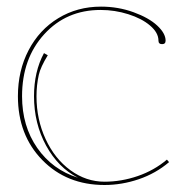

<svg xmlns="http://www.w3.org/2000/svg" viewBox="-20 -542 545 565"><path d="M287.6 2.4Q176.3 2.4 104.5 -71Q32.7 -144.5 32.7 -258.8Q32.7 -334 64.2 -394.3Q95.7 -454.6 151.6 -488.5Q207.5 -522.5 277.3 -522.5Q327.6 -522.5 372.8 -506.1Q418 -489.7 442.6 -466.8Q467.3 -443.8 467.3 -422.4Q467.3 -412.1 457 -412.1Q446.3 -412.1 446.3 -422.4Q446.3 -445.8 421.6 -466.8Q397 -487.8 357.4 -500.2Q317.9 -512.7 275.9 -512.7Q175.3 -512.7 110.1 -441.2Q44.9 -369.6 44.9 -258.8Q44.9 -170.9 89.6 -106.7Q134.3 -42.5 209.5 -19Q151.4 -48.3 115.7 -113.5Q80.1 -178.7 80.1 -258.8Q80.1 -331.5 109.4 -385.7L120.6 -379.4Q99.1 -344.2 94.2 -321.8Q87.4 -291.5 87.4 -258.8Q87.4 -190.4 114.3 -132.6Q141.1 -74.7 187.3 -41Q233.4 -7.3 287.6 -7.3Q336.9 -7.3 385.3 -23.9Q433.6 -40.5 471.2 -72.3L477.5 -64.9Q438.5 -31.7 388.4 -14.6Q338.4 2.4 287.6 2.4Z"/></svg>

Font: ZnikomitNo25
Style: Regular
Weight: 100
Designer: gluk
Foundry: gluk
Version: Version 0.56